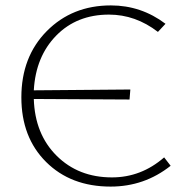

<svg xmlns="http://www.w3.org/2000/svg" viewBox="-20 -684 697 710"><path d="M587 -102 611 -71Q514 6 389 6Q242 6 150.5 -85Q59 -176 59 -324Q59 -474 153 -569Q247 -664 390 -664Q502 -664 592 -596L564 -566Q481 -630 383 -630Q264 -630 188 -552.5Q112 -475 105 -350L462 -353L459 -316L105 -318Q109 -188 189.5 -108Q270 -28 394 -28Q502 -28 587 -102Z"/></svg>

Font: EauTestSC Light
Style: Regular
Weight: 300
Designer: Christian Thalmann (Catharsis Fonts)
Version: Version 0.001;PS 000.001;hotconv 1.0.88;makeotf.lib2.5.64775